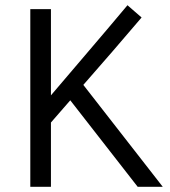

<svg xmlns="http://www.w3.org/2000/svg" viewBox="-20 -715 651 735"><path d="M507 0 249 -331 175 -246V0H96V-680H175V-350Q248 -436 322 -522.5Q396 -609 468 -695Q481 -683 495 -671.5Q509 -660 522 -648Q467 -583 411 -518.5Q355 -454 299 -390L603 0Z"/></svg>

Font: Palanquin
Style: Regular
Weight: 400
Designer: Pria Ravichandran
Version: Version 1.0.4